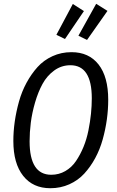

<svg xmlns="http://www.w3.org/2000/svg" viewBox="-20 -972 614 1004"><path d="M482.9 -952.1 542 -915 435.1 -763.2 390.1 -785.2ZM360.8 -951.2 418.9 -914.1 319.8 -768.1 274.9 -790ZM354 -699.2Q444.8 -699.2 495.4 -634.8Q545.9 -570.3 545.9 -450.2Q545.9 -399.4 538.8 -347.7Q531.7 -295.9 517.1 -243.2Q502.4 -190.4 477.8 -145Q453.1 -99.6 420.7 -64.2Q388.2 -28.8 342.5 -8.3Q296.9 12.2 243.2 12.2Q152.3 12.2 101.1 -52.5Q49.8 -117.2 49.8 -234.9Q49.8 -284.7 57.1 -336.2Q64.5 -387.7 79.1 -440.4Q93.8 -493.2 118.7 -539.1Q143.6 -585 176 -621.1Q208.5 -657.2 254.4 -678.2Q300.3 -699.2 354 -699.2ZM348.1 -630.9Q301.3 -630.9 263.4 -603.3Q225.6 -575.7 202.4 -533.2Q179.2 -490.7 163.3 -436Q147.5 -381.3 141.1 -330.8Q134.8 -280.3 134.8 -232.9Q134.8 -58.1 248 -58.1Q288.1 -58.1 321.5 -77.4Q355 -96.7 377.4 -129.9Q399.9 -163.1 416.5 -203.4Q433.1 -243.7 442.4 -290Q451.7 -336.4 455.8 -377.7Q460 -418.9 460 -458Q460 -630.9 348.1 -630.9Z"/></svg>

Font: Fira Sans Compressed Book
Style: Italic
Weight: 350
Width: 3
Italic angle: -8°
Designer: Carrois Corporate & Edenspiekermann AG
Foundry: Carrois Corporate GbR & Edenspiekermann AG
Version: Version 4.203;PS 004.203;hotconv 1.0.88;makeotf.lib2.5.64775